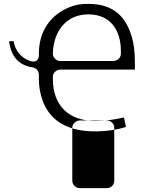

<svg xmlns="http://www.w3.org/2000/svg" viewBox="-20 -702 796 988"><path d="M468 -80C523 -80 572 -86 618 -98L628 -49C587 -35 528 -26 468 -26C320 -26 235 -86 199 -185C187 -219 180 -255 180 -296V-318C180 -335 167 -352 149 -355C77 -366 37 -409 27 -490H50C58 -444 85 -407 130 -390C186 -369 180 -425 180 -425C180 -550 247 -627 335 -664C365 -677 398 -683 435 -682C564 -682 628 -616 658 -513C669 -476 674 -434 674 -385V-344H290C274 -344 252 -330 252 -307V-296C252 -161 332 -80 468 -80ZM602 -440C602 -542 552 -628 435 -628C342 -628 286 -571 264 -501C257 -478 252 -452 252 -425C252 -409 267 -388 290 -388H564C580 -388 602 -402 602 -425ZM531 266C547 266 568 252 568 229V-45C568 -61 554 -82 531 -82H390C374 -82 352 -68 352 -45V229C352 245 367 266 390 266Z"/></svg>

Font: Asimov Print
Style: E
Weight: 500
Designer: Google
Version: Version 2.000980; 2014